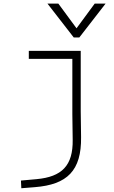

<svg xmlns="http://www.w3.org/2000/svg" viewBox="-20 -796 626 1051"><path d="M96.7 234.4 170.9 228.5C347.7 214.4 426.3 138.7 423.8 -45.9L421.9 -187.5V-517.6H137.7V-473.6H376V-170.9L377.9 -30.3C379.9 110.8 318.4 171.9 180.7 184.6L94.7 192.4ZM383.8 -590.8H414.1L558.1 -776.4H498.5L398.9 -641.1L299.3 -776.4H239.7Z"/></svg>

Font: Cascadia Code PL ExtraLight
Style: Regular
Weight: 200
Monospace: yes
Designer: Aaron Bell
Foundry: Saja Typeworks
Version: Version 2404.023